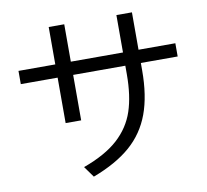

<svg xmlns="http://www.w3.org/2000/svg" viewBox="-86 -872 1065 986"><g transform="rotate(-10 447.0 -378.5)"><path d="M583 -468V-513H311V-276H230V-513H38V-582H230V-777H311V-582H583V-777H664V-582H856V-513H664V-475Q664 -342 629.5 -248.5Q595 -155 521 -90.5Q447 -26 325 20L284 -37Q400 -79 465 -138Q530 -197 556.5 -276.5Q583 -356 583 -468Z"/></g></svg>

Font: Kakao Big Sans
Style: Regular
Weight: 400
Designer: Park Young-rak; Lee Sang-min; Kim Jung-jin; Min Bon; Park Min-gyu;
Foundry: Kakao Corporation
Version: Version 2.003